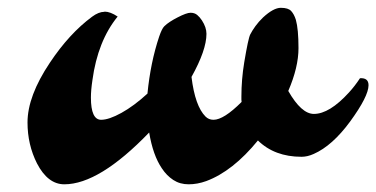

<svg xmlns="http://www.w3.org/2000/svg" viewBox="-20 -463 968 494"><path d="M363.8 -122.1Q235.4 11.2 145.5 11.2Q103 11.2 75.2 -42.5Q50.8 -90.8 50.8 -147.9Q50.8 -215.8 108.4 -301.8Q158.2 -376.5 216.8 -419.9Q233.9 -432.6 248.5 -432.6L249 -433.1Q263.7 -433.1 282.7 -420.4Q231.4 -357.4 217.8 -256.8Q213.9 -231 213.9 -211.9Q213.9 -154.8 240.2 -154.8Q260.3 -154.8 292.5 -172.6Q324.7 -190.4 359.4 -222.2Q367.2 -302.2 389.6 -369.1Q396.5 -389.2 402.6 -395.3Q408.7 -401.4 417.7 -407.2Q426.8 -413.1 436.5 -418Q460 -430.2 470.2 -430.2Q480.5 -430.2 487.3 -424.6Q494.1 -418.9 499.5 -410.6Q511.2 -392.6 511.2 -376Q511.2 -334 472.7 -265.1Q481.9 -189.9 508.8 -163.1Q517.1 -154.8 529.3 -154.8Q555.7 -154.8 601.6 -200.7Q601.1 -204.1 601.1 -207V-214.4Q601.1 -258.3 608.4 -302.7Q618.7 -364.3 623.8 -374.3Q628.9 -384.3 637.2 -395.8Q645.5 -407.2 656.7 -418Q683.6 -442.9 702.6 -442.9Q721.7 -442.9 729.2 -434.6Q736.8 -426.3 741.2 -412.1Q748 -388.2 748 -339.1Q748 -290 721.7 -229Q755.4 -169.9 787.6 -169.9Q827.6 -169.9 877.9 -225.1Q893.1 -241.7 906.2 -261.7Q928.2 -263.2 928.2 -243.7Q928.2 -215.3 880.9 -150.4Q835 -87.9 787.1 -66.9Q771 -59.6 755.9 -59.6Q686.5 -59.6 643.6 -101.6Q579.1 -22.5 510.7 2.9Q487.8 11.2 465.3 11.2Q442.9 11.2 425.8 0Q408.7 -11.2 396.5 -29.8Q373.5 -63.5 363.8 -122.1Z"/></svg>

Font: Molle
Style: Regular
Weight: 400
Italic angle: -22°
Designer: Elena Albertoni
Foundry: Elena Albertoni
Version: Version 1.001; ttfautohint (v0.92) -l 12 -r 12 -G 200 -x 10 